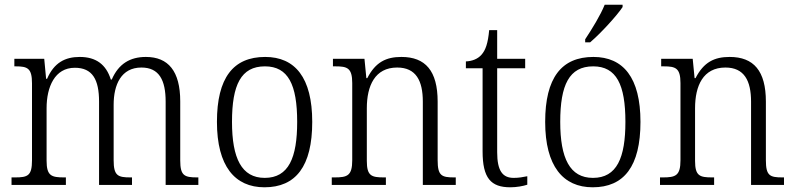

<svg xmlns="http://www.w3.org/2000/svg" viewBox="-20 -786 3378 816"><path d="M29 0H260V-32H253C199 -32 178 -38 178 -103V-326C178 -417 213 -498 298 -498C373 -498 401 -448 401 -354V0H541V-32H534C481 -32 463 -39 463 -105V-341C463 -426 495 -499 581 -499C656 -499 684 -446 684 -354V0H823V-32H818C764 -32 746 -39 746 -104V-355C746 -484 695 -544 600 -544C533 -544 484 -515 455 -448H451C431 -512 388 -544 319 -544C257 -544 210 -520 180 -451H176L168 -536H41V-504H47C97 -504 116 -496 116 -432V-105C116 -39 98 -32 44 -32H29Z M1104 10C1237 10 1307 -79 1307 -268C1307 -456 1234 -544 1107 -544C971 -544 902 -455 902 -268C902 -80 978 10 1104 10ZM1105 -30C1007 -30 966 -113 966 -268C966 -425 1004 -504 1106 -504C1205 -504 1243 -426 1243 -268C1243 -116 1207 -30 1105 -30Z M1390 0H1620V-32H1612C1559 -32 1539 -38 1539 -102V-326C1539 -421 1573 -499 1668 -499C1748 -499 1777 -443 1777 -354V0H1917V-32H1910C1857 -32 1840 -39 1840 -105V-354C1840 -485 1788 -544 1686 -544C1621 -544 1576 -522 1541 -454H1537L1529 -536H1395V-504H1406C1456 -504 1477 -497 1477 -433V-105C1477 -39 1456 -32 1402 -32H1390Z M2149 10C2175 10 2203 5 2221 -1V-37C2201 -33 2185 -30 2163 -30C2116 -30 2093 -60 2093 -139V-496H2212V-536H2093V-658H2059C2054 -603 2044 -573 2026 -553C2010 -535 1986 -526 1960 -525V-496H2031V-143C2031 -29 2066 10 2149 10Z M2467 -619V-606H2488C2534 -645 2603 -721 2626 -756V-766H2550C2532 -721 2496 -663 2467 -619ZM2499 10C2632 10 2702 -79 2702 -268C2702 -456 2629 -544 2502 -544C2366 -544 2297 -455 2297 -268C2297 -80 2373 10 2499 10ZM2500 -30C2402 -30 2361 -113 2361 -268C2361 -425 2399 -504 2501 -504C2600 -504 2638 -426 2638 -268C2638 -116 2602 -30 2500 -30Z M2785 0H3015V-32H3007C2954 -32 2934 -38 2934 -102V-326C2934 -421 2968 -499 3063 -499C3143 -499 3172 -443 3172 -354V0H3312V-32H3305C3252 -32 3235 -39 3235 -105V-354C3235 -485 3183 -544 3081 -544C3016 -544 2971 -522 2936 -454H2932L2924 -536H2790V-504H2801C2851 -504 2872 -497 2872 -433V-105C2872 -39 2851 -32 2797 -32H2785Z"/></svg>

Font: Noto Serif Sinhala SemiCondensed Light
Style: Regular
Weight: 300
Width: 4
Designer: Jelle Bosma - Monotype Design Team
Foundry: Monotype Imaging Inc.
Version: Version 2.007